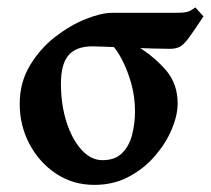

<svg xmlns="http://www.w3.org/2000/svg" viewBox="-20 -489 574 523"><path d="M442.9 -356Q425.3 -356 394.5 -356.9Q363.8 -357.9 330.3 -359.1Q296.9 -360.4 270 -361.6Q243.2 -362.8 232.4 -362.8Q187.5 -362.8 166.7 -338.6Q146 -314.5 146 -261.2Q146 -204.1 161.1 -156.7Q176.3 -109.4 201.9 -81.1Q227.5 -52.7 259.3 -52.7Q293.5 -52.7 312.7 -72Q332 -91.3 339.8 -121.8Q347.7 -152.3 347.7 -185.5Q347.7 -225.6 337.4 -262Q327.1 -298.3 312.5 -326.2Q297.9 -354 283.7 -368.2H283.2Q284.2 -368.2 299.1 -368.4Q314 -368.7 331.1 -367.7Q348.1 -366.7 354.5 -362.8Q400.4 -334.5 432.1 -297.6Q463.9 -260.7 463.9 -207Q463.9 -175.3 448 -137.2Q432.1 -99.1 402.3 -64.5Q372.6 -29.8 330.8 -7.6Q289.1 14.6 237.3 14.6Q178.7 14.6 132.8 -15.9Q86.9 -46.4 60.3 -96.7Q33.7 -147 33.7 -206.1Q33.7 -264.2 61.3 -310.3Q88.9 -356.4 130.1 -388.4Q171.4 -420.4 213.9 -437.3Q256.3 -454.1 286.1 -454.1Q327.6 -454.1 368.7 -454.1Q409.7 -454.1 450.2 -454.1Q469.7 -454.1 479.2 -454.8Q488.8 -455.6 495.4 -458.5Q502 -461.4 512.2 -468.8L534.2 -444.3Q508.8 -405.8 495.1 -387Q481.4 -368.2 470.7 -362.1Q460 -356 442.9 -356Z"/></svg>

Font: Gentium Plus
Style: Bold
Weight: 700
Designer: Victor Gaultney, Annie Olsen, Iska Routamaa, Becca Hirsbrunner
Foundry: SIL International
Version: Version 6.101